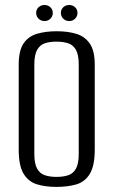

<svg xmlns="http://www.w3.org/2000/svg" viewBox="-20 -722 446 754"><path d="M201.3 12Q158.2 12 125 1.8Q91.8 -8.3 72.6 -39.8Q53.5 -71.2 53.5 -135.3V-467.8Q53.5 -523.5 72.6 -551.6Q91.8 -579.7 125.7 -589.5Q159.7 -599.3 202.7 -599.3Q246.4 -599.3 279.8 -589.1Q313.2 -579 332.6 -550.9Q352.1 -522.8 352.1 -467.8V-135.5Q352.1 -70.5 332.6 -39Q313.2 -7.6 279.5 2.2Q245.7 12 201.3 12ZM202 -27.3Q227.9 -27.3 247.5 -33.7Q267.1 -40 278.2 -59.5Q289.2 -78.9 289.2 -117.8V-468Q289.2 -506.9 278.2 -526.4Q267.1 -545.8 247.2 -552.2Q227.2 -558.5 202 -558.5Q176 -558.5 156.6 -552.2Q137.1 -545.8 125.9 -526.4Q114.8 -506.9 114.8 -468V-117.8Q114.8 -78.9 125.9 -59.5Q137.1 -40 156.6 -33.7Q176 -27.3 202 -27.3ZM154.8 -639.3Q141 -639.3 131.5 -648.6Q122 -658 122 -671.3Q122 -684.7 131.5 -693.5Q141 -702.4 154.8 -702.4Q168.5 -702.4 177.9 -693.5Q187.3 -684.7 187.3 -671.3Q187.3 -658 177.9 -648.6Q168.5 -639.3 154.8 -639.3ZM251.8 -639.3Q238 -639.3 228.5 -648.6Q219 -658 219 -671.3Q219 -684.7 228.5 -693.5Q238 -702.4 251.8 -702.4Q265.5 -702.4 274.9 -693.5Q284.3 -684.7 284.3 -671.3Q284.3 -658 274.9 -648.6Q265.5 -639.3 251.8 -639.3Z"/></svg>

Font: Alumni Sans SC Thin
Style: Regular
Weight: 100
Designer: Robert E. Leuschke
Foundry: Robert E. Leuschke
Version: Version 1.018